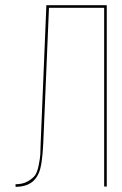

<svg xmlns="http://www.w3.org/2000/svg" viewBox="-20 -720 472 741"><path d="M382 -690H169L147 -168Q143 -82 130 -53Q109 -1 45 1H40V-9Q68 -9 87 -20Q106 -31 115 -43Q124 -55 129.5 -83Q135 -111 135.5 -123.5Q136 -136 137 -169L159 -700H392V0H382Z"/></svg>

Font: Bebas Neue Thin
Style: Regular
Weight: 200
Designer: Ryoichi Tsunekawa
Foundry: Ryoichi Tsunekawa
Version: Version 1.003;PS 001.003;hotconv 1.0.70;makeotf.lib2.5.58329